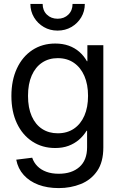

<svg xmlns="http://www.w3.org/2000/svg" viewBox="-20 -755 616 987"><path d="M282.2 211.9Q223.1 211.9 177.2 194.6Q131.3 177.2 101.8 144.5Q72.3 111.8 63.5 65.9L145.5 55.7Q153.8 80.6 172.1 99.1Q190.4 117.7 218 127.9Q245.6 138.2 282.2 138.2Q349.1 138.2 388.4 103.3Q427.7 68.4 427.7 2V-83H425.3Q408.7 -56.2 385.5 -36.4Q362.3 -16.6 332.3 -5.4Q302.2 5.9 263.7 5.9Q197.3 5.9 146.2 -27.6Q95.2 -61 66.9 -121.1Q38.6 -181.2 38.6 -261.7Q38.6 -342.3 66.9 -403.1Q95.2 -463.9 146.2 -497.6Q197.3 -531.2 264.2 -531.2Q302.2 -531.2 333 -520.3Q363.8 -509.3 387.5 -488.8Q411.1 -468.3 426.8 -440.4H429.2V-522.5H511.2V2.9Q511.2 78.1 479.5 124Q447.8 169.9 395.5 190.9Q343.3 211.9 282.2 211.9ZM276.9 -69.8Q325.2 -69.8 360.1 -93.5Q395 -117.2 413.8 -160.4Q432.6 -203.6 432.6 -262.2Q432.6 -320.8 413.8 -364.3Q395 -407.7 360.1 -431.9Q325.2 -456.1 276.9 -456.1Q231 -456.1 196.5 -433.1Q162.1 -410.2 143.1 -366.9Q124 -323.7 124 -262.2Q124 -200.7 143.1 -157.7Q162.1 -114.7 196.5 -92.3Q231 -69.8 276.9 -69.8ZM275.9 -597.7Q236.8 -597.7 205.3 -616Q173.8 -634.3 155 -665.5Q136.2 -696.8 136.2 -734.9H199.2Q199.2 -701.2 220.9 -679.9Q242.7 -658.7 276.4 -658.7Q309.6 -658.7 331.3 -679.9Q353 -701.2 353 -734.9H416Q416 -696.8 397.5 -665.8Q378.9 -634.8 347.2 -616.2Q315.4 -597.7 275.9 -597.7Z"/></svg>

Font: Inter 28pt
Style: Regular
Weight: 400
Designer: Rasmus Andersson
Foundry: rsms
Version: Version 4.001;git-66647c0bb